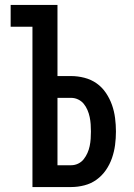

<svg xmlns="http://www.w3.org/2000/svg" viewBox="-20 -755 540 775"><path d="M111 0V-647H23V-735H212V-448H267Q294 -448 321 -441Q348 -434 370 -418.5Q392 -403 407.5 -380Q423 -357 432 -331.5Q441 -306 444.5 -278.5Q448 -251 448 -224Q448 -197 444.5 -170Q441 -143 432 -117Q423 -91 407.5 -68.5Q392 -46 370 -30Q348 -14 321 -7Q294 0 267 0ZM267 -88Q282 -88 295.5 -94.5Q309 -101 318 -112.5Q327 -124 333 -137.5Q339 -151 342 -165.5Q345 -180 346 -194.5Q347 -209 347 -224Q347 -239 346 -253.5Q345 -268 342 -282.5Q339 -297 333 -311Q327 -325 318 -336Q309 -347 295.5 -353.5Q282 -360 267 -360H212V-88Z"/></svg>

Font: Iosevka Curly Semibold
Style: Regular
Weight: 600
Monospace: yes
Designer: Belleve Invis
Foundry: Belleve Invis
Version: Version 22.1.2; ttfautohint (v1.8.4)